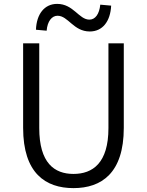

<svg xmlns="http://www.w3.org/2000/svg" viewBox="-20 -955 756 988"><path d="M358 13C502 13 617 -64 617 -297V-732H538V-296C538 -116 457 -60 358 -60C260 -60 182 -116 182 -296V-732H99V-297C99 -64 214 13 358 13ZM442 -793C508 -793 548 -845 552 -926L496 -931C491 -882 470 -854 440 -854C386 -854 358 -935 274 -935C209 -935 168 -883 165 -802L220 -797C224 -846 247 -874 276 -874C331 -874 358 -793 442 -793Z"/></svg>

Font: Genne Gothic Normal
Style: Regular
Weight: 350
Designer: Ryoko NISHIZUKA (kana & ideographs); Paul D. Hunt (Latin, Greek & Cyrillic); Wenlong ZHANG (bopomofo); Sandoll Communica
Foundry: Adobe Systems Incorporated
Version: Version 1.004;PS 1.004;hotconv 16.6.51;makeotf.lib2.5.65220